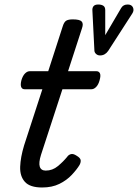

<svg xmlns="http://www.w3.org/2000/svg" viewBox="-20 -816 612 852"><path d="M167 16Q113 16 90.5 -9Q68 -34 69.5 -76Q71 -118 87 -171L168 -420H89Q78 -420 74 -430Q70 -440 75 -460Q81 -480 91 -490Q101 -500 112 -500H194L258 -698Q264 -718 273.5 -724Q283 -730 303 -730Q334 -730 342.5 -720.5Q351 -711 344 -691L282 -500H408Q419 -500 423.5 -490.5Q428 -481 422 -460Q417 -441 407 -430.5Q397 -420 386 -420H257L162 -129Q151 -94 156.5 -76.5Q162 -59 183 -59Q213 -59 237 -79Q261 -99 278 -120Q284 -129 294.5 -132Q305 -135 320 -125Q337 -115 338 -105Q339 -95 333 -84Q321 -64 298.5 -40Q276 -16 243.5 0Q211 16 167 16ZM547 -796Q564 -796 570 -783Q576 -770 567 -756L460 -590Q453 -580 444 -575Q435 -570 424 -570Q414 -570 407 -576Q400 -582 399 -590L390 -769Q389 -781 395 -788.5Q401 -796 416 -796Q430 -796 438.5 -790.5Q447 -785 447 -771V-660L518 -781Q523 -789 530 -792.5Q537 -796 547 -796Z"/></svg>

Font: Playwrite NO
Style: Regular
Weight: 400
Designer: Veronika Burian, José Scaglione
Foundry: TypeTogether
Version: Version 1.002